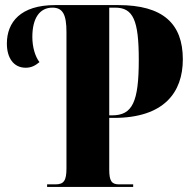

<svg xmlns="http://www.w3.org/2000/svg" viewBox="-20 -734 740 754"><path d="M165 0H503V-10H447C418 -10 409 -24 409 -68V-271H427C624 -271 698 -371 698 -501C698 -642 619 -714 445 -714H196C61 -714 7 -647 7 -563C7 -507 33 -468 81 -468C104 -468 119 -477 135 -490C118 -512 107 -549 107 -589C107 -663 136 -704 186 -704C227 -704 241 -676 241 -608V-73C241 -25 231 -10 198 -10H165ZM420 -281H409V-704H432C503 -704 525 -655 525 -499C525 -333 500 -281 420 -281Z"/></svg>

Font: Noto Serif Display ExtraCondensed Black
Style: Regular
Weight: 900
Width: 2
Designer: Monotype Design Team
Foundry: Monotype Imaging Inc.
Version: Version 2.009